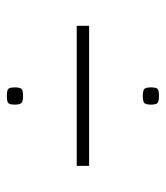

<svg xmlns="http://www.w3.org/2000/svg" viewBox="18 -571 482 558"><g transform="rotate(-90 259.0 -292.0)"><path d="M234 -94Q234 -109 238.5 -113.5Q243 -118 259 -118Q275 -118 279.5 -113.5Q284 -109 284 -94Q284 -79 279.5 -75Q275 -71 259 -71Q244 -71 239 -75Q234 -79 234 -94ZM234 -490Q234 -505 238.5 -509Q243 -513 259 -513Q275 -513 279.5 -509Q284 -505 284 -490Q284 -475 279.5 -470.5Q275 -466 259 -466Q244 -466 239 -470.5Q234 -475 234 -490ZM56 -274V-310H463V-274Z"/></g></svg>

Font: Georama Expanded ExtraLight
Style: Regular
Weight: 250
Width: 7
Designer: Jean-Baptiste Levee
Foundry: Production Type
Version: Version 1.001